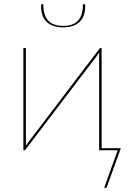

<svg xmlns="http://www.w3.org/2000/svg" viewBox="-20 -720 619 920"><path d="M92 0V-490H104V-40Q104 -35 104 -30.5Q104 -26 103.5 -21.5L112.5 -34.5Q113 -35.5 128.2 -55.5Q143.5 -75.5 168 -107.2Q192.5 -139 223.2 -179.8Q254 -220.5 286 -262.5Q361 -361.5 456.5 -486.5Q459 -490 462 -490H467V-10H559L490.5 180H479L544 0H455V-468.5L446.5 -455.5Q446 -454.5 439 -445.2Q432 -436 419.8 -420Q407.5 -404 391 -382.5Q374.5 -361 355.5 -336Q336.5 -311 315.5 -283.2Q294.5 -255.5 273 -227.5Q198 -128.5 102.5 -3.5Q100 0 97 0ZM282.5 -596Q331 -596 354.2 -621.5Q377.5 -647 377.5 -700H382.5Q385 -700 386.8 -698.2Q388.5 -696.5 388.5 -692.5Q388.5 -669 382.5 -650Q376.5 -631 363.8 -617.5Q351 -604 330.8 -596.5Q310.5 -589 282.5 -589Q254.5 -589 234.2 -596.5Q214 -604 201.2 -617.5Q188.5 -631 182.5 -650Q176.5 -669 176.5 -692.5Q176.5 -696.5 178.2 -698.2Q180 -700 182.5 -700H187.5Q187.5 -647 210.8 -621.5Q234 -596 282.5 -596Z"/></svg>

Font: Lato Hairline
Style: Regular
Weight: 100
Designer: Lukasz Dziedzic
Foundry: tyPoland Lukasz Dziedzic
Version: Version 2.007; 2014-02-27